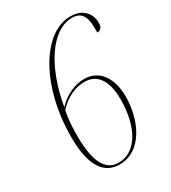

<svg xmlns="http://www.w3.org/2000/svg" viewBox="-180 -817 821 921"><g transform="rotate(-30 230.5 -357.0)"><path d="M208 10C334 10 396 -131 396 -259C396 -357 351 -431 264 -431C206 -431 151 -400 115 -361C151 -570 250 -714 360 -714C422 -714 434 -669 431 -592C451 -592 461 -606 461 -629C461 -682 425 -724 357 -724C203 -724 72 -499 72 -220C72 -58 124 10 208 10ZM209 0C137 0 100 -66 100 -211C100 -251 102 -304 112 -347C159 -398 211 -418 259 -418C325 -418 368 -369 368 -258C368 -112 309 0 209 0Z"/></g></svg>

Font: Noto Serif Display Condensed Thin
Style: Italic
Weight: 100
Width: 3
Italic angle: -12°
Designer: Monotype Design Team
Foundry: Monotype Imaging Inc.
Version: Version 2.009